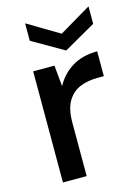

<svg xmlns="http://www.w3.org/2000/svg" viewBox="-109 -767 599 828"><g transform="rotate(-15 190.0 -352.5)"><path d="M67 0V-496H162L171 -402Q197 -451 243.5 -479.5Q290 -508 356 -508V-397H327Q283 -397 248.5 -382.5Q214 -368 193.5 -333.5Q173 -299 173 -238V0ZM228 -546 87 -627V-705L228 -621L370 -705V-627Z"/></g></svg>

Font: DeepMind Sans Medium
Style: Regular
Weight: 500
Designer: Jonny Pinhorn / Modifications: Colophon Foundry
Foundry: Colophon Foundry
Version: Version 1.002; ttfautohint (v1.8.2)